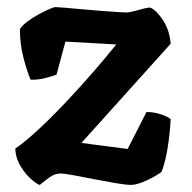

<svg xmlns="http://www.w3.org/2000/svg" viewBox="-20 -520 539 540"><path d="M92 0Q87 0 70 -14Q53 -28 38.5 -51.5Q24 -75 23 -102Q53 -123 90.5 -158Q128 -193 167.5 -235Q207 -277 243 -318.5Q279 -360 307 -395L164 -403L139 -310Q128 -306 107.5 -300.5Q87 -295 66 -296Q56 -319 46 -357.5Q36 -396 36 -438Q42 -448 56.5 -459Q71 -470 87.5 -479Q104 -488 117.5 -494Q131 -500 136 -500Q141 -500 160 -498.5Q179 -497 205 -494.5Q231 -492 257.5 -490Q284 -488 305 -486.5Q326 -485 335 -485Q344 -485 358.5 -489Q373 -493 387 -496.5Q401 -500 404 -498Q420 -491 438.5 -463Q457 -435 460 -397L209 -118L339 -101L392 -205Q412 -205 431 -199Q450 -193 460 -185Q460 -179 458.5 -161.5Q457 -144 454 -121Q451 -98 446 -75.5Q441 -53 434 -36Q424 -29 408.5 -20.5Q393 -12 376.5 -6Q360 0 349 0Q334 0 305 -5Q276 -10 245 -16Q214 -22 187.5 -27Q161 -32 151 -32Q137 -32 126 -25.5Q115 -19 92 0Z"/></svg>

Font: Texturina 12pt ExtraBold
Style: Regular
Weight: 800
Designer: Guillermo Torres Carreño
Foundry: Omnibus-Type
Version: Version 1.002